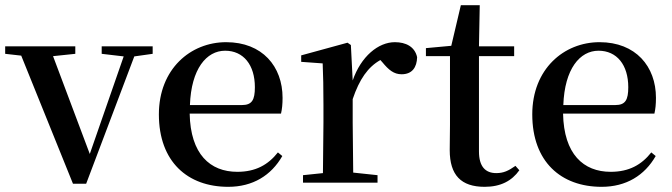

<svg xmlns="http://www.w3.org/2000/svg" viewBox="-29 -706 2596 742"><path d="M364 -498 449 -488 318 -111 176 -489 262 -498V-527H-9V-498L53 -491L253 4H304L490 -488L561 -498V-527H364Z M853 16C948 16 1019 -28 1062 -103L1045 -117C1007 -69 959 -42 888 -42C783 -42 707 -110 704 -267H1057C1061 -284 1063 -303 1063 -328C1063 -449 985 -543 845 -543C707 -543 585 -439 585 -264C585 -81 696 16 853 16ZM705 -300C710 -440 769 -510 841 -510C912 -510 956 -455 956 -369C956 -320 945 -300 906 -300Z M1218 0H1430V-29L1336 -39L1334 -232V-323C1360 -400 1393 -447 1441 -474L1449 -465C1473 -436 1493 -419 1523 -419C1564 -419 1582 -446 1583 -485C1574 -526 1539 -543 1497 -543C1433 -543 1366 -488 1334 -395L1327 -532L1314 -541L1135 -492V-467L1218 -461C1220 -412 1221 -369 1221 -301V-232L1219 -37L1142 -29V0Z M1844 16C1906 16 1949 -7 1978 -48L1963 -65C1936 -46 1917 -37 1889 -37C1847 -37 1822 -62 1822 -121V-489H1958V-527H1822L1825 -686H1752L1715 -529L1617 -520V-489H1710V-223C1710 -185 1709 -161 1709 -126C1709 -29 1753 16 1844 16Z M2296 16C2391 16 2462 -28 2505 -103L2488 -117C2450 -69 2402 -42 2331 -42C2226 -42 2150 -110 2147 -267H2500C2504 -284 2506 -303 2506 -328C2506 -449 2428 -543 2288 -543C2150 -543 2028 -439 2028 -264C2028 -81 2139 16 2296 16ZM2148 -300C2153 -440 2212 -510 2284 -510C2355 -510 2399 -455 2399 -369C2399 -320 2388 -300 2349 -300Z"/></svg>

Font: GenKiMin2 TW SB
Style: Regular
Weight: 600
Version: Version 2.100;PS 2.1;hotconv 16.6.51;makeotf.lib2.5.65220 DE